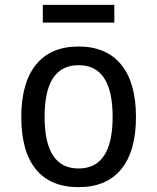

<svg xmlns="http://www.w3.org/2000/svg" viewBox="-20 -750 642 784"><path d="M154.8 -730H446.8V-657.7H154.8ZM300.8 14.2Q186 14.2 126.5 -58.8Q66.9 -131.8 66.9 -272.5Q66.9 -412.1 127 -486.1Q187 -560.1 300.8 -560.1Q414.6 -560.1 474.9 -486.1Q535.2 -412.1 535.2 -272.5Q535.2 -132.8 475.1 -59.3Q415 14.2 300.8 14.2ZM300.8 -62Q439.9 -62 439.9 -272.9Q439.9 -483.9 300.8 -483.9Q162.1 -483.9 162.1 -272.9Q162.1 -62 300.8 -62Z"/></svg>

Font: Vazir Code Hack
Style: Code-Hack
Weight: 400
Foundry: DejaVu fonts team - Redesigned by Saber Rastikerdar
Version: Version 1.1.2